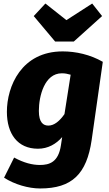

<svg xmlns="http://www.w3.org/2000/svg" viewBox="-20 -842 616 1087"><path d="M502 -822 356 -728 237 -822 171 -751 292 -607H398L558 -751ZM335 -551C101 -551 19 -353 19 -209C19 -85 79 0 195 0C252 0 298 -27 332 -66L325 -20C311 76 260 92 206 92C163 92 115 80 60 50L3 164C62 202 141 225 207 225C388 225 471 143 499 -50L562 -492C491 -533 409 -551 335 -551ZM330 -427C349 -427 362 -424 380 -419L345 -196C318 -157 287 -131 254 -131C226 -131 200 -147 200 -214C200 -298 232 -427 330 -427Z"/></svg>

Font: Fira Sans ExtraBold
Style: Italic
Weight: 800
Italic angle: -8°
Designer: bBox Type GmbH & Carrois Corporate GbR & Edenspiekermann AG
Foundry: bBox Type GmbH & Carrois Corporate GbR & Edenspiekermann AG
Version: Version 4.301;PS 004.301;hotconv 1.0.88;makeotf.lib2.5.64775